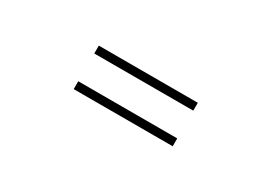

<svg xmlns="http://www.w3.org/2000/svg" viewBox="-8 -722 993 702"><g transform="rotate(30 488.5 -371.0)"><path d="M697.3 -462.9V-429.7H279.3V-462.9ZM279.3 -279.3V-312.5H697.3V-279.3Z"/></g></svg>

Font: Min Sans Light
Style: Regular
Weight: 300
Designer: Jinseong-Kim, NotoSansCJK, Nunito
Foundry: Jinseong-Kim
Version: Version 1.400;Glyphs 3.1.2 (3151)